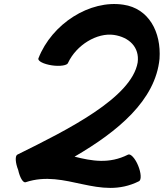

<svg xmlns="http://www.w3.org/2000/svg" viewBox="-20 -897 802 940"><path d="M106 -5C302 -70 466 88 661 -10C673 -17 671 -51 656 -87C641 -123 619 -146 607 -140C514 -93 429 -109 345 -130C558 -254 741 -406 761 -609C770 -741 708 -856 584 -874C420 -899 234 -781 168 -611C164 -598 194 -583 234 -577C274 -571 310 -577 313 -589C354 -677 455 -738 538 -726C612 -715 664 -666 654 -591C624 -418 312 -262 65 -140C53 -134 55 -100 69 -65C77 -28 93 0 106 -5Z"/></svg>

Font: Nupuram Black Oblique
Style: Regular
Weight: 900
Designer: Santhosh Thottingal (santhosh.thottingal@gmail.com)
Foundry: SMC
Version: Version 1.000